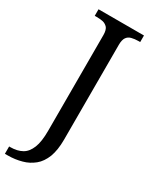

<svg xmlns="http://www.w3.org/2000/svg" viewBox="-252 -769 850 1065"><g transform="rotate(30 173.0 -237.0)"><path d="M6 240H-11V193H-2C27 193 51 187 71 176C91 165 106 146 117 119C128 92 133 56 133 9V-604C133 -624 129 -639 122 -649C114 -658 104 -665 92 -668C79 -671 66 -672 51 -672H38V-714H329V-672H316C301 -672 288 -670 275 -667C262 -664 252 -657 245 -647C238 -637 234 -621 234 -600V8C234 53 228 90 217 120C205 150 189 174 168 191C147 208 123 221 96 228C68 236 38 240 6 240Z"/></g></svg>

Font: NameLogos Serif
Style: Regular
Weight: 500
Version: Version 0.1